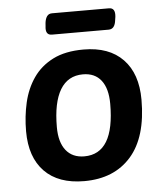

<svg xmlns="http://www.w3.org/2000/svg" viewBox="-51 -734 671 786"><g transform="rotate(-5 284.5 -341.0)"><path d="M184 -602Q156 -602 161 -639L162 -652Q164 -669 171 -679Q178 -689 192 -689H426Q453 -689 449 -652L447 -639Q443 -602 417 -602ZM264 7Q158 7 101 -51.5Q44 -110 44 -217Q44 -278 57 -334.5Q70 -391 100.5 -435Q131 -479 181.5 -504.5Q232 -530 307 -530Q412 -530 469 -471Q526 -412 526 -305Q526 -151 456.5 -72Q387 7 264 7ZM273 -94Q397 -94 397 -299Q397 -362 371 -395.5Q345 -429 296 -429Q234 -429 202.5 -376.5Q171 -324 171 -223Q171 -161 197.5 -127.5Q224 -94 273 -94Z"/></g></svg>

Font: Asap SemiBold
Style: Italic
Weight: 600
Italic angle: -6°
Designer: Pablo Cosgaya
Foundry: Omnibus-Type
Version: Version 3.001; ttfautohint (v1.8.3)